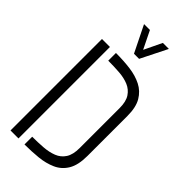

<svg xmlns="http://www.w3.org/2000/svg" viewBox="-284 -979 1039 1039"><g transform="rotate(45 236.0 -459.0)"><path d="M219 -766 144 -918H189L239 -816L288 -918H334L258 -766ZM147 0V-59Q191 -59 231 -62Q271 -65 303 -77.5Q335 -90 353.5 -118.5Q372 -147 372 -197V-503Q372 -553 353.5 -581Q335 -609 304 -622Q273 -635 232.5 -638Q192 -641 147 -641V-700Q205 -700 256 -693.5Q307 -687 346.5 -667Q386 -647 409 -608Q432 -569 432 -503V-197Q432 -127 408 -87Q384 -47 342.5 -28.5Q301 -10 250.5 -5Q200 0 147 0ZM40 0V-700H101V0Z"/></g></svg>

Font: Stick No Bills Light
Style: Regular
Weight: 300
Version: Version 2.000